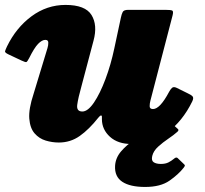

<svg xmlns="http://www.w3.org/2000/svg" viewBox="-27 -560 833 780"><path d="M1.5 -371.5Q38.5 -447.5 101 -493.8Q163.5 -540 239 -540Q319.5 -540 344.8 -499Q370 -458 353 -395L304 -210Q290.5 -162 286.8 -134.5Q283 -107 307.5 -107Q330 -107 354.8 -143.5Q379.5 -180 401.5 -238.8Q423.5 -297.5 437.5 -364L464 -488Q467 -502.5 471.5 -511.2Q476 -520 493.5 -520H644.5Q666.5 -520 672.5 -517.2Q678.5 -514.5 674 -497L584 -151Q581 -140 581 -128.5Q581 -117 594.5 -117Q623 -117 660 -187Q665.5 -197.5 672 -203.2Q678.5 -209 691 -203L734.5 -181.5Q749 -175 755 -168.8Q761 -162.5 754 -148Q714.5 -67 651.5 -21Q588.5 25 507 25Q452 25 419.8 -4.2Q387.5 -33.5 387 -75V-85Q387 -91.5 383 -90.8Q379 -90 372.5 -82Q335 -34.5 297.2 -7.8Q259.5 19 212 19Q185 19 158.5 11Q132 3 113.5 -18.2Q95 -39.5 92 -78.2Q89 -117 109.5 -179L166 -365Q169.5 -376.5 169.2 -387.2Q169 -398 157 -398Q143.5 -398 127.8 -381.8Q112 -365.5 91.5 -324Q84 -309.5 80.2 -308Q76.5 -306.5 60.5 -314L6.5 -339.5Q-8 -346.5 -6.5 -352Q-5 -357.5 1.5 -371.5ZM562.5 199.5Q501.5 199.5 469.8 178.5Q438 157.5 440.5 113.5Q442.5 81 465 54.8Q487.5 28.5 520 7.2Q552.5 -14 585.8 -31Q619 -48 642 -61.5Q651.5 -67 663.5 -60.8Q675.5 -54.5 678.5 -51.5Q690.5 -40 695.8 -35.8Q701 -31.5 693.5 -24.5Q679 -11.5 656.8 3.5Q634.5 18.5 615.5 35.8Q596.5 53 591.5 73.5Q587 92.5 597.5 99.2Q608 106 626.5 106Q645 106 657.2 99.8Q669.5 93.5 679 85.5Q689 76.5 694.5 82L720.5 107Q724.5 110.5 724 113Q723.5 115.5 719.5 121Q698 148.5 661.5 174Q625 199.5 562.5 199.5Z"/></svg>

Font: Besley* Fatface
Style: Italic
Weight: 900
Italic angle: -13°
Designer: Owen Earl
Foundry: indestructible type*
Version: Version 3.000; ttfautohint (v1.8.3)